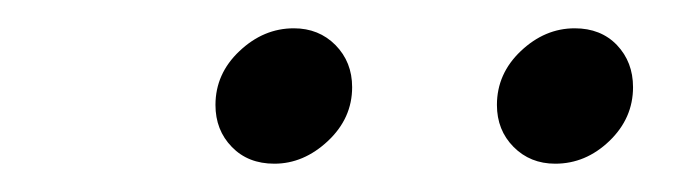

<svg xmlns="http://www.w3.org/2000/svg" viewBox="-20 -710 489 135"><path d="M172.9 -594.9Q193.5 -594.9 210.5 -610.8Q227.6 -626.8 227.6 -648.7Q227.6 -666.4 215.9 -678.3Q204.2 -690.1 186.6 -690.1Q165.3 -690.1 148.4 -674.1Q131.5 -658.2 131.5 -636.2Q131.5 -618.5 143 -606.7Q154.4 -594.9 172.9 -594.9ZM370.4 -594.9Q391.8 -594.9 408.4 -610.8Q425.1 -626.8 425.1 -648.7Q425.1 -666.4 413.8 -678.3Q402.5 -690.1 384.1 -690.1Q363.1 -690.1 346.2 -674.1Q329.4 -658.2 329.4 -636.2Q329.4 -618.5 341.1 -606.7Q352.8 -594.9 370.4 -594.9Z"/></svg>

Font: Anybody Thin
Style: Italic
Weight: 100
Italic angle: -10°
Designer: Tyler Finck
Foundry: Etcetera Type Company
Version: Version 1.114;gftools[0.9.25]